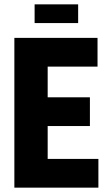

<svg xmlns="http://www.w3.org/2000/svg" viewBox="-20 -862 496 882"><path d="M46 0V-688H428V-556H199V-415H393V-283H199V-132H432V0ZM139 -756V-842H339V-756Z"/></svg>

Font: Archivo ExtraCondensed ExtraBold
Style: Regular
Weight: 800
Width: 2
Designer: Hector Gatti
Foundry: Omnibus-Type
Version: Version 2.001